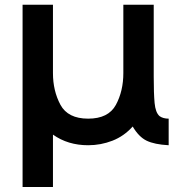

<svg xmlns="http://www.w3.org/2000/svg" viewBox="-20 -582 714 790"><path d="M674 15.6Q615.6 12.5 583.3 -3.1Q551 -18.8 526 -61.5Q490.6 -21.9 442.7 -3.1Q394.8 15.6 342.7 15.6Q259.4 15.6 197.9 -28.1V187.5H72.9V-562.5H197.9V-281.2Q197.9 -208.3 228.6 -151Q259.4 -93.8 342.7 -93.8Q426 -93.8 456.8 -150.5Q487.5 -207.3 487.5 -281.2V-562.5H612.5V-266.7Q612.5 -197.9 616.1 -158.3Q619.8 -118.8 636.5 -104.2Q651 -93.8 674 -93.8Z"/></svg>

Font: Vladivostok Bold
Style: Regular
Weight: 700
Width: 4
Designer: Michael Sharanda
Foundry: Michael Sharanda
Version: Version 1.005